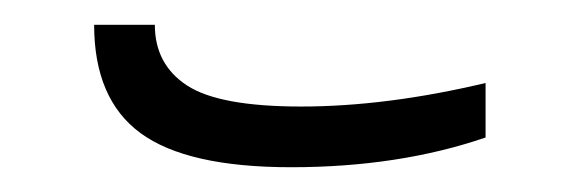

<svg xmlns="http://www.w3.org/2000/svg" viewBox="-20 -344 467 155"><path d="M56 -324H105Q105 -292 131 -275Q157 -258 223 -258Q292 -258 372 -277V-233Q302 -209 215 -209Q131 -209 93.5 -236.5Q56 -264 56 -324Z"/></svg>

Font: Noto Sans Armenian Light
Style: Regular
Weight: 300
Designer: Monotype Design team
Foundry: Monotype Imaging Inc.
Version: Version 1.000